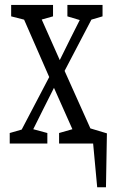

<svg xmlns="http://www.w3.org/2000/svg" viewBox="-20 -558 480 790"><path d="M396 32.7H322.3V-38.6L419.9 -9.3L416 212.4H379.9L358.4 -19ZM20 32.7V-10.7L86.4 -29.8H104L174.8 -10.7V32.7ZM39.1 32.7 202.6 -279.3 229 -249H228.5L158.2 -109.4L87.4 32.7ZM223.1 32.7V-10.7L309.1 -35.2H326.7L411.6 -10.7V32.7ZM227.5 -231.4 201.7 -266.6H204.1L271 -401.9L339.4 -537.6H387.7ZM304.2 32.7 190.9 -221.7 52.7 -537.6H125L233.4 -293.9L379.9 32.7ZM25.9 -490.7V-537.6H198.2V-490.7L125 -470.2H106.4ZM257.3 -490.7V-537.6H401.9V-490.7L337.4 -471.7H320.8Z"/></svg>

Font: Scarab Serif
Style: Regular
Weight: 400
Designer: John Roberts
Foundry: Scarab
Version: 1.0